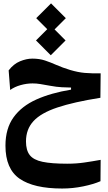

<svg xmlns="http://www.w3.org/2000/svg" viewBox="-20 -773 626 1115"><path d="M340.8 321.8Q176.3 321.8 94 264.9Q11.7 208 11.7 72.8Q11.7 -26.4 58.6 -91.6Q105.5 -156.7 190.9 -195.1Q276.4 -233.4 392.6 -252.4V-264.6Q367.2 -265.1 338.9 -266.4Q310.5 -267.6 268.1 -275.4Q236.3 -281.2 214.1 -284.9Q191.9 -288.6 168.9 -288.6Q134.8 -288.6 99.9 -278.8Q64.9 -269 39.1 -250.5L30.3 -364.3Q59.1 -401.9 96.4 -417.2Q133.8 -432.6 168 -432.6Q209 -432.6 241.7 -421.6Q274.4 -410.6 308.3 -395.5Q342.3 -380.4 387.2 -366.7Q433.1 -353 472.4 -349.6Q511.7 -346.2 564.5 -347.2L563 -205.1Q408.7 -180.7 313.5 -148.9Q218.3 -117.2 174.6 -69.8Q130.9 -22.5 130.9 48.3Q130.9 99.6 152.8 127.7Q174.8 155.8 227.1 166.7Q279.3 177.7 370.1 177.7Q422.4 177.7 469.2 170.9Q516.1 164.1 564.5 155.3L563.5 279.3Q523.4 296.9 463.1 309.3Q402.8 321.8 340.8 321.8ZM274.9 -452.1 189 -538.1 254.4 -603.5 190.4 -667.5 276.4 -753.4 362.3 -667.5 296.9 -602.1 360.8 -538.1Z"/></svg>

Font: Cascadia Mono PL
Style: Bold
Weight: 700
Monospace: yes
Designer: Aaron Bell
Foundry: Saja Typeworks
Version: Version 2404.023; ttfautohint (v1.8.4)